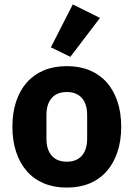

<svg xmlns="http://www.w3.org/2000/svg" viewBox="-20 -836 604 868"><path d="M282 12Q224 12 178.5 -7Q133 -26 101.5 -62Q70 -98 53 -149Q36 -200 36 -263Q36 -326 53 -377Q70 -428 101.5 -463.5Q133 -499 178.5 -518Q224 -537 282 -537Q340 -537 385.5 -518Q431 -499 462.5 -463.5Q494 -428 511 -377Q528 -326 528 -263Q528 -200 511 -149Q494 -98 462.5 -62Q431 -26 385.5 -7Q340 12 282 12ZM282 -105Q326 -105 350 -132Q374 -159 374 -209V-316Q374 -366 350 -393Q326 -420 282 -420Q238 -420 214 -393Q190 -366 190 -316V-209Q190 -159 214 -132Q238 -105 282 -105ZM298 -579 210 -622 309 -816 432 -755Z"/></svg>

Font: IBM Plex Sans Hebrew
Style: Bold
Weight: 700
Designer: Mike Abbink, Paul van der Laan, Pieter van Rosmalen, Yanek Iontef
Foundry: Bold Monday
Version: Version 1.2